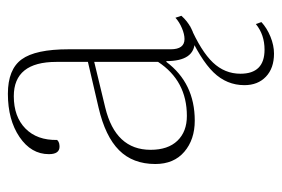

<svg xmlns="http://www.w3.org/2000/svg" viewBox="-134 -368 715 487"><g transform="rotate(-90 223.5 -124.5)"><path d="M161 12Q113 12 82 -14.5Q51 -41 51 -88Q51 -145 86 -180Q121 -215 194 -232L310 -259V-339Q310 -447 223 -447Q171 -447 141 -417.5Q111 -388 112 -337Q108 -333 103.5 -332Q99 -331 95 -331Q76 -331 76 -358Q76 -403 119.5 -432.5Q163 -462 229 -462Q291 -462 316.5 -427Q342 -392 342 -308V-49Q342 -14 368 -14Q380 -14 395.5 -20.5Q411 -27 422 -37L427 -22Q414 -7 396 2.5Q378 12 362 12Q312 12 312 -60H310Q256 12 161 12ZM173 -8Q262 -8 310 -81V-243L194 -215Q87 -189 87 -100Q87 -56 110 -32Q133 -8 173 -8ZM331 213Q294 213 272.5 192.5Q251 172 251 138Q251 93 283.5 59.5Q316 26 392 -8L401 0Q337 28 308.5 58Q280 88 280 128Q280 189 341 189Q379 189 406 167L411 181Q396 195 374 204Q352 213 331 213Z"/></g></svg>

Font: Petrona Thin
Style: Regular
Weight: 100
Designer: Ringo R. Seeber
Foundry: Ringo R. Seeber
Version: Version 2.001; ttfautohint (v1.8.3)